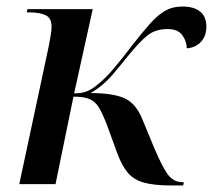

<svg xmlns="http://www.w3.org/2000/svg" viewBox="-20 -564 652 588"><path d="M505 4Q451 4 420 -5Q389 -14 371 -35.5Q353 -57 339 -95L308 -180Q295 -214 284 -233Q273 -252 255.5 -260Q238 -268 205 -268L150 0H39L129 -421Q132 -437 135 -454Q138 -471 138 -482Q138 -509 119.5 -517.5Q101 -526 72 -526H62L64 -536H264L207 -278Q228 -278 244 -283.5Q260 -289 280 -306Q303 -324 329.5 -355.5Q356 -387 387 -428Q416 -465 439 -491Q462 -517 485 -530.5Q508 -544 539 -544Q574 -544 593 -528.5Q612 -513 612 -482Q612 -454 595.5 -436Q579 -418 552 -416Q552 -437 538.5 -456Q525 -475 493 -475Q457 -475 433 -456.5Q409 -438 374 -395Q346 -360 327 -338Q308 -316 291.5 -302.5Q275 -289 257 -279Q324 -279 359.5 -264Q395 -249 415 -201L451 -114Q474 -59 492 -32.5Q510 -6 539 -6H543L541 4Z"/></svg>

Font: Noto Serif Display Medium
Style: Italic
Weight: 500
Italic angle: -12°
Designer: Monotype Design Team
Foundry: Monotype Imaging Inc.
Version: Version 2.009